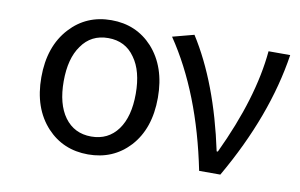

<svg xmlns="http://www.w3.org/2000/svg" viewBox="-64 -674 1253 803"><g transform="rotate(10 562.5 -272.0)"><path d="M175 -61Q102 -140 102 -271Q102 -403 175 -482Q244 -557 350 -557Q456 -557 525 -482Q597 -402 597 -271Q597 -139 525 -61Q456 13 350 13Q244 13 175 -61ZM463 -119Q503 -174 503 -271Q503 -368 463 -423Q423 -481 350 -481Q277 -481 237 -423Q197 -368 197 -271Q197 -174 237 -119Q278 -63 350 -63Q422 -63 463 -119Z M910 0H820Q755 -321 611 -533L702 -557Q818 -375 878 -93H883Q1001 -342 1019 -543H1111Q1071 -279 910 0Z"/></g></svg>

Font: Source Han Sans Regular
Style: Regular
Weight: 400
Designer: Ryoko NISHIZUKA  (kana & ideographs); Paul D. Hunt (Latin, Greek & Cyrillic); Wenlong ZHANG  (bopomofo); Sandoll Communi
Foundry: Adobe Systems Incorporated
Version: Version 1.00 January 18, 2024, initial release